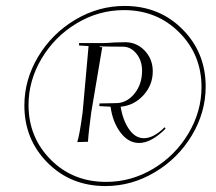

<svg xmlns="http://www.w3.org/2000/svg" viewBox="-20 -493 727 646"><path d="M397 -459Q312 -459 238 -414.5Q164 -370 120 -296Q76 -222 76 -140Q76 -31 150.5 44Q225 119 337 119Q422 119 496 74.5Q570 30 614 -44Q658 -118 658 -200Q658 -309 583 -384Q508 -459 397 -459ZM399 -473Q516 -473 594 -394.5Q672 -316 672 -202Q672 -115 625.5 -37.5Q579 40 501 86.5Q423 133 335 133Q218 133 140 54.5Q62 -24 62 -138Q62 -225 108.5 -302.5Q155 -380 233 -426.5Q311 -473 399 -473ZM276 -16 240 -15Q248 -40 258 -115L278 -338L246 -340V-348H322Q339 -348 363 -350Q387 -351 401 -351Q440 -351 467 -322.5Q494 -294 494 -253Q494 -207 462.5 -172.5Q431 -138 386 -134Q393 -89 414 -58.5Q435 -28 464 -28Q497 -28 534 -65L537 -60Q489 -12 448 -12Q412 -12 385.5 -47Q359 -82 352 -134L314 -136L315 -145L370 -146Q406 -146 432 -177.5Q458 -209 458 -255Q458 -289 439 -312.5Q420 -336 393 -336Q354 -336 316 -337L315 -335L324 -334L287 -115Q278 -49 276 -16Z"/></svg>

Font: Kleymissky
Style: Regular
Weight: 500
Italic angle: -8°
Designer: gluk
Foundry: gluk
Version: Version 0.283